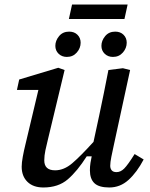

<svg xmlns="http://www.w3.org/2000/svg" viewBox="-20 -818 662 850"><path d="M172 12Q127 12 101.5 -13Q76 -38 76 -80Q76 -98 81 -125Q86 -152 92 -176L150 -420H55L65 -466L238 -518L266 -508L192 -200Q186 -176 181 -152.5Q176 -129 176 -108Q176 -64 224 -64Q263 -64 299.5 -95Q336 -126 394 -190L419 -306Q430 -356 440 -407Q450 -458 460 -508L524 -516L556 -508L484 -176Q478 -149 473 -124Q468 -99 468 -84Q468 -72 474.5 -64Q481 -56 496 -56Q514 -56 530 -72Q546 -88 576 -136L616 -112Q586 -55 549 -21.5Q512 12 464 12Q418 12 398 -7Q378 -26 378 -64Q378 -81 380.5 -97Q383 -113 386 -126H364Q322 -60 280 -24Q238 12 172 12ZM276 -566Q254 -566 239.5 -580Q225 -594 225 -615Q225 -638 241.5 -658Q258 -678 286 -678Q309 -678 323 -664Q337 -650 337 -629Q337 -605 320 -585.5Q303 -566 276 -566ZM480 -566Q458 -566 443.5 -580Q429 -594 429 -615Q429 -638 445.5 -658Q462 -678 490 -678Q513 -678 527 -664Q541 -650 541 -629Q541 -605 524 -585.5Q507 -566 480 -566ZM285 -734 299 -798H545L531 -734Z"/></svg>

Font: Source Serif 4 Caption
Style: Italic
Weight: 400
Italic angle: -12°
Designer: Frank Grießhammer
Foundry: Adobe Systems Incorporated
Version: Version 4.004;hotconv 1.0.117;makeotfexe 2.5.65602